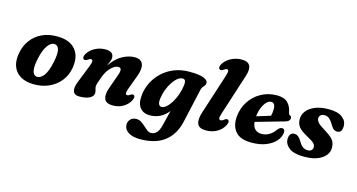

<svg xmlns="http://www.w3.org/2000/svg" viewBox="-97 -1138 3363 1810"><g transform="rotate(15 1585.0 -233.0)"><path d="M345.5 -480Q461.5 -477.5 516.5 -411.5Q571.5 -345.5 553.5 -233.5Q541 -156.5 495.8 -100.2Q450.5 -44 382.2 -14.2Q314 15.5 232.5 13.5Q119 10.5 64 -55Q9 -120.5 28.5 -232Q41 -305.5 82.2 -362.2Q123.5 -419 190 -450.5Q256.5 -482 345.5 -480ZM246.5 -63Q280 -58.5 313.2 -98.5Q346.5 -138.5 367.5 -239.5Q384.5 -321 375.5 -360Q366.5 -399 335 -403.5Q297.5 -408 264.2 -362Q231 -316 212 -223Q196 -144 206 -105.5Q216 -67 246.5 -63Z M634.5 -335.5Q625 -341 624.5 -355Q624 -369 635 -387.5Q659.5 -429 706.2 -454.2Q753 -479.5 808 -479.5Q888 -479.5 888 -419.5Q888 -402.5 879.5 -381.2Q871 -360 860 -335Q915 -415 976.2 -447.2Q1037.5 -479.5 1093 -479.5Q1139 -479.5 1159.8 -457.8Q1180.5 -436 1179.8 -398Q1179 -360 1160.5 -311.5L1110 -175Q1098 -143 1100.5 -129Q1103 -115 1116 -115Q1127.5 -115 1145 -127.5Q1163.5 -141 1176.5 -132.5Q1196.5 -119.5 1175.5 -80Q1153.5 -38 1109.5 -12.2Q1065.5 13.5 1010 13.5Q941.5 13.5 926 -27.8Q910.5 -69 934.5 -135.5L985 -278.5Q1012 -351.5 967.5 -351.5Q935.5 -351.5 897.8 -315Q860 -278.5 837 -214Q822.5 -175 815.8 -154Q809 -133 809 -119Q809 -103.5 814.5 -89.2Q820 -75 820 -57Q820 -25 783.2 -5.8Q746.5 13.5 681.5 13.5Q633.5 13.5 622 -21.8Q610.5 -57 635 -116L703.5 -290Q718.5 -327 715.8 -341.2Q713 -355.5 699.5 -355.5Q688.5 -355.5 669 -341.5Q648 -327.5 634.5 -335.5Z M1696 -12Q1666.5 117.5 1578 185.8Q1489.5 254 1339 254Q1265 254 1223.5 226.2Q1182 198.5 1182 153.5Q1182 122.5 1202.8 100.5Q1223.5 78.5 1258.5 78.5Q1285 78.5 1306.8 92.2Q1328.5 106 1347.8 124.2Q1367 142.5 1385.5 156.5Q1404 170.5 1424 170.5Q1454.5 170.5 1477.2 148Q1500 125.5 1513.5 70L1550 -77.5Q1479 13 1369.5 13Q1307.5 13 1273.8 -28.8Q1240 -70.5 1249.5 -156Q1256 -216 1284.2 -274Q1312.5 -332 1361 -378.8Q1409.5 -425.5 1476.5 -453.2Q1543.5 -481 1626.5 -481Q1728 -481 1770.8 -462Q1813.5 -443 1808.5 -413.5Q1806 -398 1798.5 -389.8Q1791 -381.5 1783 -372.2Q1775 -363 1770.5 -344.5ZM1425.5 -166Q1420.5 -125 1430.5 -108.5Q1440.5 -92 1457 -92Q1478.5 -92 1502.8 -112.8Q1527 -133.5 1549.2 -169.2Q1571.5 -205 1587.8 -250Q1604 -295 1610 -343.5Q1618 -403 1582.5 -403Q1557 -403 1531.5 -382.2Q1506 -361.5 1483.8 -326.8Q1461.5 -292 1446 -250Q1430.5 -208 1425.5 -166Z M2151 -583.5 2021 -179.5Q2008.5 -141 2011.5 -128Q2014.5 -115 2028 -115Q2044.5 -115 2065 -133Q2082 -145.5 2095 -137.5Q2115 -125 2095.5 -86Q2074.5 -43 2027.5 -14.8Q1980.5 13.5 1919 13.5Q1850 13.5 1833.8 -27.5Q1817.5 -68.5 1841 -140L1966.5 -528Q1979 -566.5 1977.2 -581Q1975.5 -595.5 1962 -595.5Q1950.5 -595.5 1931 -581.5Q1910 -567.5 1896.5 -575.5Q1887 -581 1886.5 -595Q1886 -609 1897.5 -627.5Q1921.5 -668.5 1970 -694Q2018.5 -719.5 2074 -719.5Q2136 -719.5 2154 -684Q2172 -648.5 2151 -583.5Z M2634.5 -152Q2629.5 -110.5 2596.8 -72.8Q2564 -35 2505 -10.8Q2446 13.5 2362 13.5Q2253 13.5 2206.2 -41.2Q2159.5 -96 2166.5 -186.5Q2173 -268 2215.2 -334.5Q2257.5 -401 2326.8 -440.2Q2396 -479.5 2483 -479.5Q2554 -479.5 2588.2 -444.8Q2622.5 -410 2631.5 -357Q2633.5 -346.5 2637.2 -338.8Q2641 -331 2647 -329Q2664 -324 2664 -306Q2664 -292.5 2654 -280.8Q2644 -269 2617.5 -261.5Q2585.5 -252.5 2537 -238.8Q2488.5 -225 2436.2 -210Q2384 -195 2341.5 -183Q2346 -136.5 2369.8 -113.5Q2393.5 -90.5 2432.5 -90.5Q2472.5 -90.5 2506.2 -110Q2540 -129.5 2562.5 -163Q2577 -180.5 2586.8 -187Q2596.5 -193.5 2609.5 -193.5Q2623.5 -193 2630.5 -182Q2637.5 -171 2634.5 -152ZM2444.5 -406.5Q2422.5 -406.5 2401 -385Q2379.5 -363.5 2363.2 -325.5Q2347 -287.5 2342 -238Q2376 -248 2412.5 -259.2Q2449 -270.5 2477 -279.5Q2485 -309 2485 -350.5Q2485 -376.5 2474.5 -391.5Q2464 -406.5 2444.5 -406.5Z M2894 -54Q2917 -54 2929.8 -66.2Q2942.5 -78.5 2942.5 -96.5Q2942.5 -117 2926.5 -133.8Q2910.5 -150.5 2858.5 -178.5Q2798 -210.5 2772.2 -240.8Q2746.5 -271 2745.5 -317Q2745 -361.5 2773 -398.2Q2801 -435 2855.5 -457.2Q2910 -479.5 2989 -479.5Q3076.5 -479.5 3120.2 -446.2Q3164 -413 3164 -362Q3164.5 -296 3116 -296Q3096 -296 3080.5 -308Q3065 -320 3048 -351.5Q3030 -382 3010 -398.5Q2990 -415 2963 -415Q2939.5 -415 2925.8 -403Q2912 -391 2912 -370.5Q2912.5 -352 2929 -332Q2945.5 -312 2995.5 -282Q3040 -255 3064.8 -233.5Q3089.5 -212 3099.2 -189.5Q3109 -167 3109.5 -138.5Q3110.5 -71.5 3047.2 -29Q2984 13.5 2875.5 13.5Q2775 13.5 2729 -22.8Q2683 -59 2683.5 -109Q2684 -138.5 2697 -155.2Q2710 -172 2732.5 -172Q2757 -172 2774.2 -157Q2791.5 -142 2808 -113.5Q2827.5 -79.5 2848.2 -66.8Q2869 -54 2894 -54Z"/></g></svg>

Font: Fraunces 9pt Soft
Style: Bold Italic
Weight: 700
Italic angle: -16°
Version: Version 1.000;[b76b70a41]